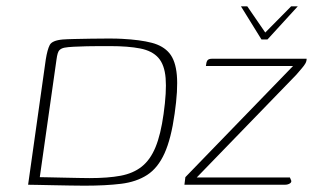

<svg xmlns="http://www.w3.org/2000/svg" viewBox="-20 -585 991 608"><path d="M743 -565H763L820 -482L902 -565H923L827 -460H808ZM248 3Q229 3 202 2.5Q175 2 148 1.5Q121 1 99.5 0.5Q78 0 69 0L125 -397Q130 -428 137.5 -442.5Q145 -457 179 -460Q192 -461 216 -461.5Q240 -462 268.5 -462.5Q297 -463 324 -463Q351 -463 367 -462Q424 -459 460.5 -449.5Q497 -440 516.5 -416.5Q536 -393 540 -347Q544 -301 533 -225Q522 -146 501 -99.5Q480 -53 446 -31Q412 -9 363.5 -3Q315 3 248 3ZM263 -21Q322 -21 362 -28.5Q402 -36 429 -57.5Q456 -79 472.5 -119Q489 -159 498 -224Q508 -295 504.5 -337.5Q501 -380 481.5 -402Q462 -424 424 -431.5Q386 -439 328 -439Q317 -439 297 -439Q277 -439 255 -438.5Q233 -438 213.5 -437Q194 -436 184 -434Q174 -432 168 -426Q162 -420 159 -397L106 -24Q113 -24 133.5 -23.5Q154 -23 179.5 -22.5Q205 -22 228 -21.5Q251 -21 263 -21ZM603 -23H898L901 -16Q905 -9 898.5 -4.5Q892 0 882 0H564L567 -24L908 -376H632L633 -382Q634 -391 638 -395Q642 -399 652 -399H951Q951 -391 947 -384Q943 -377 936 -369Q929 -361 918 -348Z"/></svg>

Font: Genos ExtraLight
Style: Italic
Weight: 250
Italic angle: -8°
Designer: Robert E. Leuschke
Foundry: Robert E. Leuschke
Version: Version 1.010